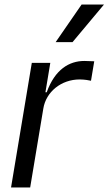

<svg xmlns="http://www.w3.org/2000/svg" viewBox="-20 -821 475 841"><path d="M297.6 -636.4 435.4 -801.1H337.4L223.7 -636.4ZM112.2 0 169.7 -345.2C181.5 -419 248.6 -473 328.8 -473C350.5 -473 372.9 -468.8 378.6 -467.3L392.8 -552.6C383.2 -553.3 361.2 -554 349.4 -554C283.4 -554 220.5 -517 184.7 -416.9H179L200.3 -545.5H119.3L28.4 0Z"/></svg>

Font: Riot Sans 2.0
Style: Italic
Weight: 400
Italic angle: -9.39999°
Designer: Rasmus Andersson
Foundry: rsms
Version: Version 3.006;hotconv 1.0.109;makeotfexe 2.5.65596